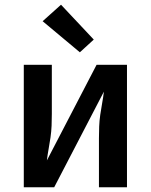

<svg xmlns="http://www.w3.org/2000/svg" viewBox="-20 -795 640 815"><path d="M81 0V-520H200V-312Q200 -287 199 -262Q198 -237 194.5 -212.5Q191 -188 186.5 -163.5Q182 -139 179 -114L390 -520H519V0H400V-208Q400 -233 401 -258Q402 -283 405.5 -307.5Q409 -332 413.5 -356.5Q418 -381 421 -406L210 0ZM319 -573 161 -705 239 -775 378 -627Z"/></svg>

Font: Zed Sans Extended
Style: Bold
Weight: 700
Width: 7
Designer: Belleve Invis
Foundry: Belleve Invis
Version: Version 1.0.0; ttfautohint (v1.8.4)